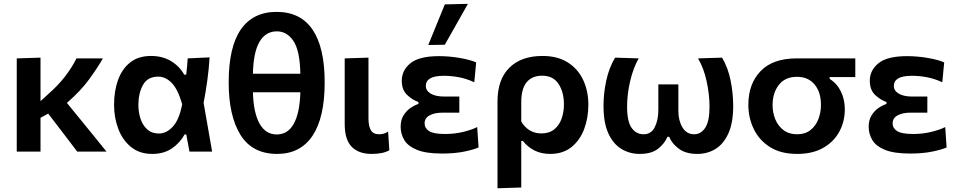

<svg xmlns="http://www.w3.org/2000/svg" viewBox="-20 -810 5116 1026"><path d="M69.5 0V-498L196.5 -502V-269.5L237.5 -307Q291 -353.5 328.8 -403Q366.5 -452.5 388.5 -498H530Q501.5 -448.5 457 -387Q412.5 -325.5 337.5 -260L409.5 -172Q441.5 -132.5 477.8 -88Q514 -43.5 549 0H392.5Q369 -31.5 346.2 -61Q323.5 -90.5 300 -121.5L237.5 -203L196.5 -180.5V0Z M793.5 12.5Q725 12.5 679.8 -24.8Q634.5 -62 612 -121.8Q589.5 -181.5 589.5 -250Q589.5 -324 611 -383.2Q632.5 -442.5 676.2 -476.8Q720 -511 787 -511Q848 -511 893.5 -483.8Q939 -456.5 964.5 -411H975Q978 -434 979.8 -455.5Q981.5 -477 983 -498L1100 -503.5Q1096.5 -443.5 1087.8 -380Q1079 -316.5 1068 -260.5Q1079.5 -195.5 1090.8 -130.2Q1102 -65 1113.5 0H992.5Q988 -23 983.8 -46Q979.5 -69 975.5 -91.5H966.5Q942 -47 899 -17.2Q856 12.5 793.5 12.5ZM829 -96.5Q870 -96.5 904 -133.8Q938 -171 953.5 -253Q931 -332.5 898 -366.5Q865 -400.5 825.5 -400.5Q769 -400.5 744.2 -356.2Q719.5 -312 719.5 -249Q719.5 -210 731 -175.2Q742.5 -140.5 766.8 -118.5Q791 -96.5 829 -96.5Z M1461 12.5Q1328.5 12.5 1265.2 -89Q1202 -190.5 1202 -370Q1202 -559 1267.2 -652.8Q1332.5 -746.5 1458 -746.5Q1586 -746.5 1650.5 -651.2Q1715 -556 1715 -370Q1715 -181.5 1650 -84.5Q1585 12.5 1461 12.5ZM1459.5 -642.5Q1399.5 -642.5 1366.8 -586.8Q1334 -531 1331.5 -416H1585Q1582.5 -540 1548 -591.2Q1513.5 -642.5 1459.5 -642.5ZM1459 -91.5Q1518.5 -91.5 1550.2 -149.2Q1582 -207 1585 -317H1331.5Q1334.5 -207.5 1367 -149.5Q1399.5 -91.5 1459 -91.5Z M1965.5 12.5Q1897.5 12.5 1859.8 -25.2Q1822 -63 1822 -147.5V-498L1949 -502V-178Q1949 -137.5 1961.2 -115Q1973.5 -92.5 2006.5 -92.5Q2018.5 -92.5 2029.8 -95.5Q2041 -98.5 2054 -107L2060.5 -7Q2027 12.5 1965.5 12.5Z M2342.5 10.5Q2256.5 10.5 2208.2 -9.2Q2160 -29 2140.5 -61.5Q2121 -94 2121 -133Q2121 -168.5 2136.2 -193.2Q2151.5 -218 2173.5 -233Q2195.5 -248 2216 -254.5V-265Q2183.5 -276 2155.2 -303Q2127 -330 2127 -378.5Q2127 -434.5 2173.5 -472.2Q2220 -510 2326 -510Q2381.5 -510 2437.5 -500.2Q2493.5 -490.5 2524.5 -476.5L2514.5 -370.5Q2470.5 -390.5 2429.8 -397.8Q2389 -405 2353 -405Q2302.5 -405 2279 -391.2Q2255.5 -377.5 2255.5 -350.5Q2255.5 -325.5 2281.5 -309.8Q2307.5 -294 2355.5 -294H2434.5V-208H2345Q2302 -208 2275.5 -193.5Q2249 -179 2249 -151Q2249 -125 2272.8 -109.5Q2296.5 -94 2359 -94Q2409.5 -94 2455.5 -105.2Q2501.5 -116.5 2530 -131L2537.5 -22Q2511.5 -10.5 2461 0Q2410.5 10.5 2342.5 10.5ZM2268.5 -569.5Q2290.5 -624 2312.8 -678.2Q2335 -732.5 2357 -786.5L2480.5 -789.5Q2448.5 -733.5 2418 -679Q2387.5 -624.5 2357 -571Z M2638.5 196V-267Q2638.5 -385.5 2702 -448.2Q2765.5 -511 2879 -511Q2959.5 -511 3014 -476.5Q3068.5 -442 3096.2 -383Q3124 -324 3124 -250Q3124 -180.5 3101.8 -120.8Q3079.5 -61 3034 -24.2Q2988.5 12.5 2919.5 12.5Q2872.5 12.5 2836 -6Q2799.5 -24.5 2774 -57H2765.5V192ZM2873 -97Q2915 -97 2941.8 -118.8Q2968.5 -140.5 2981 -175.8Q2993.5 -211 2993.5 -252Q2993.5 -317.5 2964.8 -361.5Q2936 -405.5 2877 -405.5Q2823.5 -405.5 2794.5 -370.8Q2765.5 -336 2765.5 -264V-161Q2782 -131.5 2809.5 -114.2Q2837 -97 2873 -97Z M3398.5 12.5Q3344.5 12.5 3300.5 -14.2Q3256.5 -41 3230.8 -97.5Q3205 -154 3205 -244Q3205 -311.5 3219.8 -379.8Q3234.5 -448 3267 -502L3393 -498Q3364 -447 3347.5 -377Q3331 -307 3331 -240Q3331 -160 3355.5 -126.2Q3380 -92.5 3419.5 -92.5Q3459.5 -92.5 3478.8 -130.2Q3498 -168 3498 -223V-359H3605V-216.5Q3605 -165.5 3627 -129Q3649 -92.5 3689.5 -92.5Q3725.5 -92.5 3748.5 -127Q3771.5 -161.5 3771.5 -240Q3771.5 -305 3756 -376Q3740.5 -447 3710 -498L3838.5 -502Q3870.5 -448 3884.2 -379.8Q3898 -311.5 3898 -244Q3898 -154 3872.5 -97.5Q3847 -41 3803.8 -14.2Q3760.5 12.5 3706 12.5Q3644 12.5 3606.8 -15.8Q3569.5 -44 3556 -79H3546.5Q3533.5 -45.5 3498.2 -16.5Q3463 12.5 3398.5 12.5Z M4240 12.5Q4152.5 12.5 4094.5 -24.2Q4036.5 -61 4007.8 -120.8Q3979 -180.5 3979 -250Q3979 -362 4044.5 -430Q4110 -498 4237 -498H4550.5V-398H4413.5V-388.5Q4453.5 -363 4474 -320.2Q4494.5 -277.5 4494.5 -227Q4494.5 -159.5 4464.5 -105.2Q4434.5 -51 4377.8 -19.2Q4321 12.5 4240 12.5ZM4239.5 -92.5Q4282.5 -92.5 4310.8 -114.8Q4339 -137 4353 -173Q4367 -209 4367 -249.5Q4367 -317.5 4333 -358.5Q4299 -399.5 4239 -399.5Q4175.5 -399.5 4142 -356.5Q4108.5 -313.5 4108.5 -248.5Q4108.5 -208 4123 -172.5Q4137.5 -137 4166.8 -114.8Q4196 -92.5 4239.5 -92.5Z M4843.5 10.5Q4757.5 10.5 4709.2 -9.2Q4661 -29 4641.5 -61.5Q4622 -94 4622 -133Q4622 -168.5 4637.2 -193.2Q4652.5 -218 4674.5 -233Q4696.5 -248 4717 -254.5V-265Q4684.5 -276 4656.2 -303Q4628 -330 4628 -378.5Q4628 -434.5 4674.5 -472.2Q4721 -510 4827 -510Q4882.5 -510 4938.5 -500.2Q4994.5 -490.5 5025.5 -476.5L5015.5 -370.5Q4971.5 -390.5 4930.8 -397.8Q4890 -405 4854 -405Q4803.5 -405 4780 -391.2Q4756.5 -377.5 4756.5 -350.5Q4756.5 -325.5 4782.5 -309.8Q4808.5 -294 4856.5 -294H4935.5V-208H4846Q4803 -208 4776.5 -193.5Q4750 -179 4750 -151Q4750 -125 4773.8 -109.5Q4797.5 -94 4860 -94Q4910.5 -94 4956.5 -105.2Q5002.5 -116.5 5031 -131L5038.5 -22Q5012.5 -10.5 4962 0Q4911.5 10.5 4843.5 10.5Z"/></svg>

Font: Commissioner SemiBold
Style: Regular
Weight: 600
Designer: Kostas Bartsokas
Foundry: Kostas Bartsokas
Version: Version 1.000; ttfautohint (v1.8.3)